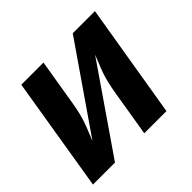

<svg xmlns="http://www.w3.org/2000/svg" viewBox="-131 -684 839 839"><g transform="rotate(-45 288.0 -265.0)"><path d="M5 0H141L413 -395Q401 -365 389 -335Q377 -305 369.5 -274Q362 -243 357 -212L322 0H459L547 -530H410L138 -136Q150 -166 162 -196Q174 -226 181.5 -256.5Q189 -287 194 -318L229 -530H92Z"/></g></svg>

Font: Iosevka Sparkle XBdObl
Style: Regular
Weight: 800
Italic angle: -9°
Designer: Belleve Invis
Foundry: Belleve Invis
Version: Version 4.5.0; ttfautohint (v1.8.3)